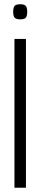

<svg xmlns="http://www.w3.org/2000/svg" viewBox="-20 -883 189 903"><path d="M75 -792Q57 -792 49.5 -799.5Q42 -807 42 -827Q42 -848 49 -855.5Q56 -863 75 -863Q94 -863 101 -855.5Q108 -848 108 -827Q108 -807 101 -799.5Q94 -792 75 -792ZM48 0V-700H102V0Z"/></svg>

Font: Georama Condensed Light
Style: Regular
Weight: 300
Width: 3
Designer: Jean-Baptiste Levee
Foundry: Production Type
Version: Version 1.000